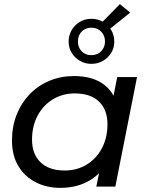

<svg xmlns="http://www.w3.org/2000/svg" viewBox="-20 -903 722 929"><path d="M272 6Q205 6 152 -21.5Q99 -49 68.5 -100Q38 -151 38 -223Q38 -291 60.5 -348Q83 -405 123.5 -447Q164 -489 219 -512Q274 -535 338 -535Q407 -535 455 -511Q503 -487 529 -440.5Q555 -394 555 -327Q555 -229 521 -153.5Q487 -78 423.5 -36Q360 6 272 6ZM293 -78Q353 -78 400 -107Q447 -136 473.5 -186.5Q500 -237 500 -302Q500 -372 459 -411.5Q418 -451 342 -451Q283 -451 236 -422.5Q189 -394 162 -343.5Q135 -293 135 -227Q135 -158 176 -118Q217 -78 293 -78ZM446 0 474 -137 506 -260 519 -386 547 -530H643L538 0ZM422 -594Q391 -594 366 -609Q341 -624 326.5 -648Q312 -672 312 -702Q312 -732 326.5 -757Q341 -782 366 -797Q391 -812 422 -812Q454 -812 479 -797Q504 -782 518.5 -757Q533 -732 533 -702Q533 -672 518.5 -648Q504 -624 479 -609Q454 -594 422 -594ZM422 -636Q451 -636 469.5 -655Q488 -674 488 -702Q488 -731 469.5 -750Q451 -769 422 -769Q394 -769 375.5 -750.5Q357 -732 357 -702Q357 -674 375 -655Q393 -636 422 -636ZM504 -757 454 -775 560 -883 610 -842Z"/></svg>

Font: MOST Montserrat Medium
Style: Italic
Weight: 500
Italic angle: -11.3°
Designer: Julieta Ulanovsky
Foundry: Julieta Ulanovsky
Version: Version 8.000;March 11, 2024;FontCreator 15.0.0.2926 64-bit